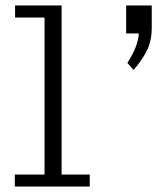

<svg xmlns="http://www.w3.org/2000/svg" viewBox="-20 -683 576 703"><path d="M535.6 -579.6Q535.6 -535.6 519 -500.5Q502.4 -465.3 469.2 -426.8L446.3 -452.6Q485.8 -513.7 488.3 -560.5H441.9V-663.1H535.6ZM35.2 -663.1H205.6V-43.9H308.6V0H34.2V-43.9H143.1V-618.7H35.2Z"/></svg>

Font: Anaheim
Style: Regular
Weight: 400
Designer: vernon adams
Foundry: vernon adams
Version: Version 1.002; ttfautohint (v0.93.5-3d13) -l 8 -r 50 -G 200 